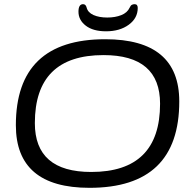

<svg xmlns="http://www.w3.org/2000/svg" viewBox="-20 -894 917 920"><path d="M409 6Q56 6 56 -294Q56 -706 484 -706Q839 -706 839 -408Q839 6 409 6ZM417 -70Q747 -70 747 -397Q747 -630 476 -630Q147 -630 147 -304Q147 -70 417 -70ZM488 -744Q426 -744 391 -771Q356 -798 356 -838Q356 -874 378 -874Q391 -874 395 -858Q401 -834 428 -822Q455 -810 494 -810Q532 -810 561 -821.5Q590 -833 601 -857Q606 -868 612 -871Q618 -874 625 -874Q640 -874 640 -856Q640 -807 597 -775.5Q554 -744 488 -744Z"/></svg>

Font: Asap Expanded Expanded Regular
Style: Italic
Weight: 400
Width: 7
Italic angle: -6°
Designer: Pablo Cosgaya
Foundry: Omnibus-Type
Version: Version 3.001; ttfautohint (v1.8.4.7-5d5b)